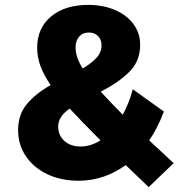

<svg xmlns="http://www.w3.org/2000/svg" viewBox="-20 -730 737 785"><path d="M588 35 494 -55Q405 9 301 9Q230 9 174 -17.5Q118 -44 86 -91Q54 -138 54 -198Q54 -261 89.5 -304Q125 -347 187 -382Q158 -425 145 -461Q132 -497 132 -535Q132 -615 188.5 -662.5Q245 -710 341 -710Q402 -710 450.5 -689Q499 -668 526 -631Q553 -594 553 -547Q553 -481 510 -437.5Q467 -394 392 -355Q442 -301 482 -261Q508 -309 523 -365L650 -274Q625 -207 590 -156Q625 -124 690 -63ZM318 -450Q355 -472 375 -494Q395 -516 395 -545Q395 -569 380.5 -583Q366 -597 343 -597Q318 -597 303.5 -580Q289 -563 289 -536Q289 -496 318 -450ZM391 -156Q310 -237 265 -286Q218 -254 218 -213Q218 -176 243.5 -153.5Q269 -131 309 -131Q350 -131 391 -156Z"/></svg>

Font: #9Slide03 Montserrat ExtraBold
Style: Regular
Weight: 800
Designer: Julieta Ulanovsky
Foundry: Julieta Ulanovsky
Version: Version 6.001